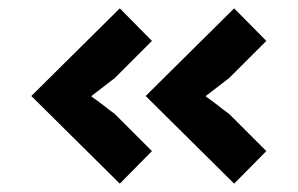

<svg xmlns="http://www.w3.org/2000/svg" viewBox="-20 -485 713 460"><path d="M618 -123 541 -45 329 -255 541 -465 618 -387 529 -298 473 -255Q474 -254 474 -253Q477 -251 485.5 -245Q494 -239 504 -231Q515 -222 529 -212ZM344 -123 267 -45 55 -255 267 -465 344 -387 255 -298 199 -255Q200 -254 200 -253Q203 -251 211.5 -245Q220 -239 230 -231Q241 -222 255 -212Z"/></svg>

Font: Sinkin Sans 500 Medium
Style: 500 Medium
Weight: 500
Designer: Keith Bates
Foundry: K-Type
Version: Sinkin Sans (version 1.0)  by Keith Bates   •   © 2014   www